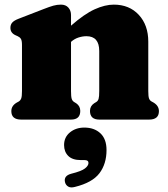

<svg xmlns="http://www.w3.org/2000/svg" viewBox="-20 -517 726 830"><path d="M287 -452V-406Q344.5 -456.5 389.2 -476.8Q434 -497 472 -497Q539 -497 580 -452.8Q621 -408.5 621 -337V-123.5Q621 -100.5 624.2 -91.5Q627.5 -82.5 635 -78.5L644 -73.5Q667 -59.5 667 -36.5Q667 0 624.5 0H409.5Q369 0 369 -37.5Q369 -58.5 387 -70.5L396 -76Q403.5 -80.5 406.2 -89.8Q409 -99 409 -123.5V-296.5Q409 -360.5 353.5 -360.5Q337 -360.5 319.2 -354.8Q301.5 -349 287 -336V-123.5Q287 -99 290 -89.8Q293 -80.5 300.5 -76L309.5 -70.5Q327 -58.5 327 -37.5Q327 0 287 0H71.5Q29 0 29 -36.5Q29 -60 52.5 -73.5L61.5 -78.5Q68.5 -83 71.8 -91.8Q75 -100.5 75 -123.5V-322.5Q75 -342 70.2 -349.2Q65.5 -356.5 56.5 -360.5L47.5 -364.5Q25 -374.5 25 -396.5Q25 -410.5 33 -419.5Q41 -428.5 60.5 -436L169 -478Q194.5 -488 210.5 -492.5Q226.5 -497 243.5 -497Q264 -497 275.5 -484.2Q287 -471.5 287 -452ZM329.5 175Q293 175 275 157Q257 139 257 110Q257 76 282.5 55.2Q308 34.5 344.5 34.5Q387.5 34.5 414 59.2Q440.5 84 440.5 131.5Q440.5 191.5 409.8 232Q379 272.5 304 291Q285.5 296 274.8 289.5Q264 283 261 270.5Q254.5 243 288 234Q332.5 223 347.5 211Q362.5 199 362.5 187.5Q362.5 175 345.5 175Z"/></svg>

Font: Fraunces 9pt S050 Black
Style: Regular
Weight: 900
Version: Version 1.000; ttfautohint (v1.8.3)